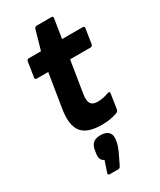

<svg xmlns="http://www.w3.org/2000/svg" viewBox="-222 -698 860 1033"><g transform="rotate(-30 208.5 -181.5)"><path d="M234 12Q143 12 109.5 -31.5Q76 -75 91 -168L125 -379H55Q41 -379 44 -392L58 -482Q60 -495 71 -495H147L181 -614Q185 -626 196 -626H287Q300 -626 297 -614L278 -495H405Q419 -495 416 -482L402 -392Q399 -379 389 -379H261L229 -180Q223 -141 234.5 -124Q246 -107 276 -107Q308 -107 345 -120Q361 -126 358 -110L344 -19Q342 -8 331 -4Q310 4 285.5 8Q261 12 234 12ZM137 263Q124 263 128 250L151 182Q122 171 129 129L132 111Q137 81 153 68.5Q169 56 198 56Q230 56 246 71.5Q262 87 258 116L255 134Q252 148 248 159.5Q244 171 237 186L206 250Q200 263 190 263Z"/></g></svg>

Font: Sofia Sans ExtraBold
Style: Italic
Weight: 800
Italic angle: -9°
Designer: Botio Nikoltchev, Ani Petrova
Foundry: lettersoup
Version: Version 4.100; ttfautohint (v1.8.4.7-5d5b)